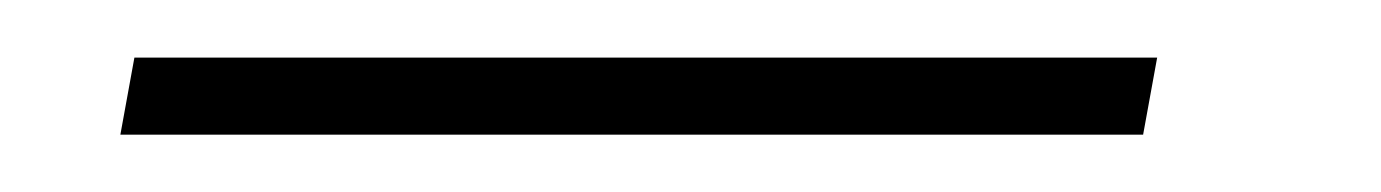

<svg xmlns="http://www.w3.org/2000/svg" viewBox="-20 99 482 67"><path d="M22 146 26.9 119.1H383.8L378.9 146Z"/></svg>

Font: Dehuti Alt
Style: Italic
Weight: 400
Version: Version 1.2